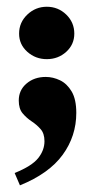

<svg xmlns="http://www.w3.org/2000/svg" viewBox="-20 -375 278 569"><path d="M39.1 174.3 23.4 137.7Q74.2 117.2 93 93.8Q111.8 70.3 111.8 43.5Q111.8 20.5 100.3 7.6Q88.9 -5.4 73.7 -15.4Q58.6 -25.4 47.1 -39.1Q35.6 -52.7 35.6 -77.1Q35.6 -107.9 58.6 -127.4Q81.5 -147 115.7 -147Q137.2 -147 158 -137Q178.7 -127 192.4 -103.8Q206.1 -80.6 206.1 -40.5Q206.1 28.3 165.8 83.7Q125.5 139.2 39.1 174.3ZM118.7 -199.7Q85.4 -199.7 61 -221.4Q36.6 -243.2 36.6 -275.4Q36.6 -308.6 61 -331.8Q85.4 -355 118.7 -355Q152.3 -355 176.3 -331.8Q200.2 -308.6 200.2 -275.4Q200.2 -243.2 176.3 -221.4Q152.3 -199.7 118.7 -199.7Z"/></svg>

Font: Lateef ExtraBold
Style: Regular
Weight: 800
Designer: SIL International
Foundry: SIL International
Version: Version 4.200